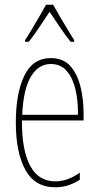

<svg xmlns="http://www.w3.org/2000/svg" viewBox="-20 -783 420 813"><path d="M195 -537Q248 -537 278 -503Q308 -469 321 -415Q334 -361 334 -301V-273H73Q72 -148 107.5 -81.5Q143 -15 214 -15Q266 -15 318 -52V-22Q297 -8 271 1Q245 10 214 10Q128 10 87.5 -63.5Q47 -137 47 -264Q47 -388 83 -462.5Q119 -537 195 -537ZM195 -512Q143 -512 111 -459Q79 -406 74 -297H310Q311 -356 299.5 -404.5Q288 -453 262.5 -482.5Q237 -512 195 -512ZM205 -763Q218 -740 236.5 -708Q255 -676 271.5 -649.5Q288 -623 294 -613V-606H279Q258 -632 234 -667.5Q210 -703 190 -733Q171 -705 146.5 -668Q122 -631 102 -606H86V-613Q97 -629 113 -656Q129 -683 146 -712Q163 -741 175 -763Z"/></svg>

Font: Noto Sans Gurmukhi ExtraCondensed Thin
Style: Regular
Weight: 100
Width: 2
Designer: Jelle Bosma - Monotype Design Team
Foundry: Monotype Imaging Inc.
Version: Version 2.004; ttfautohint (v1.8.4.7-5d5b)